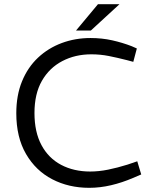

<svg xmlns="http://www.w3.org/2000/svg" viewBox="-20 -892 733 919"><path d="M407 7Q309 7 230 -34Q151 -75 104.5 -155Q58 -235 58 -350Q58 -436 85.5 -503Q113 -570 162 -616Q211 -662 275.5 -686Q340 -710 413 -710Q468 -710 517 -699Q566 -688 610 -671L635 -660L618 -596L588 -604Q541 -616 500.5 -624Q460 -632 417 -632Q340 -632 278 -599.5Q216 -567 180.5 -505Q145 -443 145 -351Q145 -260 178.5 -197.5Q212 -135 272.5 -103Q333 -71 412 -71Q453 -71 497.5 -80Q542 -89 590 -104L637 -120L656 -57L616 -40Q565 -18 512 -5.5Q459 7 407 7ZM344 -746 449 -872H552L415 -746Z"/></svg>

Font: REM Light
Style: Regular
Weight: 300
Designer: Octavio Pardo
Foundry: Ashler Design
Version: Version 1.005;gftools[0.9.28]